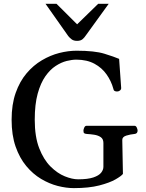

<svg xmlns="http://www.w3.org/2000/svg" viewBox="-20 -974 765 1009"><path d="M368.2 14.6Q328.1 14.6 283.4 3.2Q238.8 -8.3 195.8 -33.9Q152.8 -59.6 117.9 -101.6Q83 -143.6 62 -203.6Q41 -263.7 41 -344.7Q41 -425.3 62.3 -485.6Q83.5 -545.9 119.4 -588.4Q155.3 -630.9 200 -657.2Q244.6 -683.6 291.7 -695.6Q338.9 -707.5 382.3 -707.5Q477.1 -707.5 528.6 -691.7Q580.1 -675.8 606 -664.6L616.7 -513.2Q617.7 -504.9 611.3 -499.3Q605 -493.7 599.1 -493.7Q597.7 -493.7 596.4 -493.4Q595.2 -493.2 593.8 -493.2Q587.4 -493.2 582 -496.3Q576.7 -499.5 575.7 -507.3Q564.5 -548.3 540 -583Q515.6 -617.7 476.6 -638.9Q437.5 -660.2 381.3 -660.6Q358.9 -660.6 330.3 -653.6Q301.8 -646.5 272.5 -627.4Q243.2 -608.4 218.3 -573Q193.4 -537.6 178 -481.7Q162.6 -425.8 162.6 -344.7Q162.6 -255.4 186 -195.1Q209.5 -134.8 245.6 -98.9Q281.7 -63 320.6 -47.4Q359.4 -31.7 390.6 -31.7Q441.4 -31.7 470.5 -41.5Q499.5 -51.3 511.5 -66.4Q523.4 -81.5 523.4 -97.2V-222.7Q523.4 -243.7 509.5 -253.2Q495.6 -262.7 475.3 -265.9Q455.1 -269 436 -270Q425.8 -271 422.1 -274.2Q418.5 -277.3 418.5 -288.1Q418.5 -293.5 422.6 -303.2Q426.8 -313 435.1 -313H686.5Q694.8 -313 699 -303.2Q703.1 -293.5 703.1 -288.1Q703.1 -271.5 687 -270Q665.5 -268.1 644 -261.5Q622.6 -254.9 622.6 -238.8L626 -60.1Q618.2 -49.3 587.4 -31.5Q556.6 -13.7 502 0.5Q447.3 14.6 368.2 14.6ZM385.3 -759.3Q367.7 -759.3 357.4 -766.6Q347.2 -773.9 338.9 -784.2L219.2 -954.1H276.9L385.3 -846.2L496.1 -954.1H551.3L431.6 -788.6Q423.8 -776.4 413.6 -767.8Q403.3 -759.3 385.3 -759.3Z"/></svg>

Font: Gelasio
Style: Regular
Weight: 400
Designer: Eben Sorkin
Foundry: Eben Sorkin
Version: Version 1.008